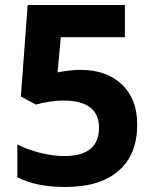

<svg xmlns="http://www.w3.org/2000/svg" viewBox="-20 -734 611 764"><path d="M49 -29V-159Q88 -139 139.5 -126Q191 -113 236 -113Q374 -113 374 -226Q374 -334 231 -334Q206 -334 175 -329Q144 -324 123 -318L63 -350L90 -714H477V-586H222L209 -446Q260 -456 300 -456Q404 -456 465 -398Q526 -340 526 -239Q526 -119 452 -54.5Q378 10 241 10Q122 10 49 -29Z"/></svg>

Font: OpenSansMMV
Style: Bold
Weight: 700
Foundry: Ascender Corporation
Version: Version 4.001